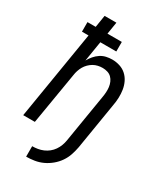

<svg xmlns="http://www.w3.org/2000/svg" viewBox="-228 -825 955 1114"><g transform="rotate(30 250.0 -267.5)"><path d="M143 200V130Q161 130 179.5 127Q198 124 215.5 116.5Q233 109 248 97Q263 85 274 69Q285 53 291.5 35.5Q298 18 301 0Q314 -81 327.5 -161.5Q341 -242 354 -322Q357 -339 358 -356Q359 -373 357 -389.5Q355 -406 348.5 -421Q342 -436 331 -447Q320 -458 304 -463Q288 -468 271 -468Q255 -468 239.5 -464.5Q224 -461 210 -453Q196 -445 184 -433Q172 -421 164 -407Q156 -393 151 -377.5Q146 -362 144 -347L86 0H8L105 -590H61V-654H116L129 -735H208L195 -654H291V-590H184L162 -455Q172 -473 186 -489.5Q200 -506 217.5 -517.5Q235 -529 255 -533.5Q275 -538 295 -538Q321 -538 346 -530Q371 -522 389.5 -505Q408 -488 419 -465Q430 -442 434 -416.5Q438 -391 437 -364Q436 -337 431 -311L380 0Q375 27 366 54Q357 81 340.5 105Q324 129 301 148Q278 167 252 179Q226 191 198 195.5Q170 200 143 200Z"/></g></svg>

Font: Iosevka Curly Oblique
Style: Regular
Weight: 400
Italic angle: -9°
Monospace: yes
Designer: Belleve Invis
Foundry: Belleve Invis
Version: Version 11.1.0; ttfautohint (v1.8.3)